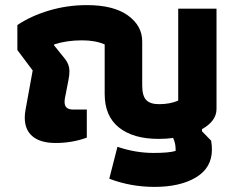

<svg xmlns="http://www.w3.org/2000/svg" viewBox="-20 -550 932 752"><path d="M408 150 440 25Q511 49 581 49Q643 49 668 41Q668 25 666 14.5Q664 4 658 -10Q633 -6 601 -6Q502 -6 446 -50.5Q390 -95 390 -182V-376Q354 -392 301 -392Q241 -392 192 -376V-372L234 -320Q252 -298 252 -271Q252 -255 248 -236L234 -164Q233 -159 233 -150Q233 -121 266 -121H320V-11Q263 10 198 10Q139 10 108 -15.5Q77 -41 77 -89Q77 -104 80 -120L108 -274L48 -354V-452Q102 -488 173 -509Q244 -530 320 -530Q425 -530 481 -489.5Q537 -449 537 -388V-215Q537 -175 552.5 -158.5Q568 -142 603 -142Q646 -142 678 -156V-516H828V-123Q828 -76 771 -44V-36L807 1Q810 19 810 36Q810 107 748 144.5Q686 182 585 182Q492 182 408 150Z"/></svg>

Font: Athiti
Style: Bold
Weight: 700
Designer: CadsonDemak Team
Foundry: CadsonDemak
Version: Version 1.033